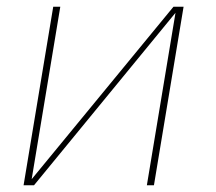

<svg xmlns="http://www.w3.org/2000/svg" viewBox="-20 -550 640 570"><path d="M50 0 138 -530H159L74 -18L495 -530H525L437 0H416L501 -512L81 0Z"/></svg>

Font: Iosevka Slab Thin Extended
Style: Italic
Weight: 100
Width: 7
Italic angle: -9°
Monospace: yes
Designer: Belleve Invis
Foundry: Belleve Invis
Version: Version 11.1.0; ttfautohint (v1.8.3)